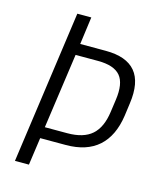

<svg xmlns="http://www.w3.org/2000/svg" viewBox="-107 -774 692 849"><g transform="rotate(15 239.0 -350.0)"><path d="M141 -700H205L188 -574H305Q400 -574 441 -525Q482 -476 468 -377L460 -318Q446 -223 391.5 -174.5Q337 -126 242 -126H122L129 -178H235Q309 -178 347.5 -212Q386 -246 396 -319L404 -376Q415 -453 386 -487.5Q357 -522 283 -522H166L183 -538L107 0H43Z"/></g></svg>

Font: Pathway Extreme SemiCondensed ExtraLight
Style: Italic
Weight: 250
Width: 4
Italic angle: -8°
Version: Version 1.001;gftools[0.9.26]